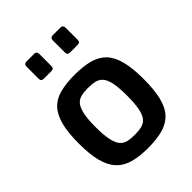

<svg xmlns="http://www.w3.org/2000/svg" viewBox="-219 -890 1013 1013"><g transform="rotate(-45 288.0 -383.5)"><path d="M287 5Q224 5 178 -8Q132 -21 103 -52Q74 -83 60 -136Q46 -189 46 -269Q46 -352 60 -405.5Q74 -459 103.5 -489.5Q133 -520 179 -531.5Q225 -543 287 -543Q351 -543 397 -530.5Q443 -518 472 -488Q501 -458 515 -404.5Q529 -351 529 -269Q529 -188 515.5 -134.5Q502 -81 473 -50.5Q444 -20 398 -7.5Q352 5 287 5ZM287 -94Q318 -94 340 -99.5Q362 -105 376.5 -122.5Q391 -140 398 -175.5Q405 -211 405 -270Q405 -328 398 -363Q391 -398 376.5 -415.5Q362 -433 340 -438.5Q318 -444 287 -444Q257 -444 235 -438.5Q213 -433 199 -415.5Q185 -398 177.5 -363Q170 -328 170 -270Q170 -211 177.5 -175.5Q185 -140 199 -122.5Q213 -105 235 -99.5Q257 -94 287 -94ZM353 -643Q334 -643 334 -662V-752Q334 -772 353 -772H411Q420 -772 424.5 -766.5Q429 -761 429 -752V-662Q429 -643 411 -643ZM157 -643Q138 -643 138 -662V-752Q138 -772 157 -772H215Q224 -772 228.5 -766.5Q233 -761 233 -752V-662Q233 -643 215 -643Z"/></g></svg>

Font: Exo Thin SemiBold
Style: Regular
Weight: 600
Version: Version 2.000